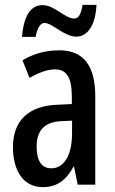

<svg xmlns="http://www.w3.org/2000/svg" viewBox="-20 -756 470 786"><path d="M70 -605H126C132 -642 146 -662 162 -662C194 -662 243 -606 292 -606C338 -606 371 -652 375 -736H318C312 -702 304 -680 284 -680C246 -680 204 -735 154 -735C94 -735 75 -668 70 -605ZM223 -550C167 -550 116 -536 72 -509L101 -437C141 -460 175 -472 206 -472C254 -472 274 -436 274 -361V-330L211 -327C97 -322 33 -262 33 -153C33 -67 69 10 155 10C213 10 251 -18 281 -74H283L298 0H370V-362C370 -483 325 -550 223 -550ZM230 -260 275 -262V-210C275 -121 242 -67 190 -67C152 -67 130 -95 130 -156C130 -222 162 -256 230 -260Z"/></svg>

Font: Noto Sans Arabic ExtCond Med
Style: Regular
Weight: 500
Width: 2
Designer: Monotype Design Team, Nadine Chahine, Nizar Qandah and Khaled Hosny
Foundry: Monotype Imaging Inc.
Version: Version 2.012